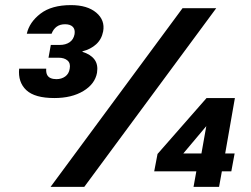

<svg xmlns="http://www.w3.org/2000/svg" viewBox="-20 -732 984 752"><path d="M193 -348Q116 -348 83 -379Q50 -410 55 -463H161Q160 -448 164.5 -439Q169 -430 178.5 -426Q188 -422 201 -422Q221 -422 235.5 -432.5Q250 -443 253 -463Q257 -484 244.5 -495Q232 -506 209 -506H170L179 -556H214Q237 -556 252.5 -566.5Q268 -577 272 -598Q275 -617 265 -627Q255 -637 235 -637Q215 -637 202 -627.5Q189 -618 182 -600H85Q95 -645 138.5 -678.5Q182 -712 258 -712Q322 -712 357 -682.5Q392 -653 384 -609Q378 -578 356.5 -558.5Q335 -539 303 -531V-529Q335 -519 350 -499Q365 -479 360 -447Q352 -403 306.5 -375.5Q261 -348 193 -348ZM178 0 695 -700H827L310 0ZM738 0 749 -61H584L597 -129L789 -348H900L862 -131H899L886 -61H849L838 0ZM698 -131H769L788 -238Z"/></svg>

Font: DM Sans 10pt
Style: Bold Italic
Weight: 700
Italic angle: -10°
Version: Version 4.004;gftools[0.9.30]